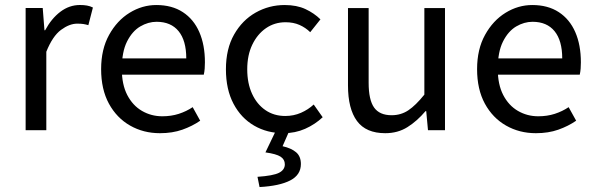

<svg xmlns="http://www.w3.org/2000/svg" viewBox="-20 -518 2369 764"><path d="M82 0V-486.1H150L156.9 -397.6H159.6Q184.5 -444.1 220.1 -471.1Q255.8 -498.1 297.9 -498.1Q313.9 -498.1 326.2 -495.9Q338.5 -493.7 349.7 -488.1L331.6 -417.9Q321.2 -420.9 311.8 -422.4Q302.3 -423.9 287.2 -423.9Q256.4 -423.9 222.8 -399.1Q189.2 -374.3 164.3 -312.1V0Z M616.4 12Q550.8 12 497.7 -18.3Q444.5 -48.6 413.4 -105.5Q382.4 -162.5 382.4 -242.9Q382.4 -322.1 414.1 -379.2Q445.7 -436.4 495.8 -467.2Q545.8 -498 601.9 -498Q664.3 -498 707.5 -469.7Q750.8 -441.5 773.1 -390.3Q795.4 -339.2 795.4 -270Q795.4 -257.5 794.5 -245.2Q793.6 -232.9 790.9 -220.8H441.3V-285.6H721.2Q721.2 -356.4 690.7 -393.9Q660.1 -431.3 603.1 -431.3Q569.7 -431.3 538 -412.7Q506.3 -394 485.5 -352.8Q464.7 -311.5 464.7 -243.7Q464.7 -181.8 486.4 -139.9Q508.2 -98 545.1 -76.6Q581.9 -55.3 625.7 -55.3Q661.2 -55.3 691.4 -65Q721.7 -74.8 746.7 -91.6L776.6 -37.7Q745.3 -16 705.7 -2Q666.1 12 616.4 12Z M1108.4 12Q1043.1 12 991.2 -18.1Q939.3 -48.2 909.2 -105.1Q879 -162.1 879 -242.3Q879 -323.5 911.5 -380.6Q943.9 -437.7 997.3 -467.9Q1050.7 -498 1112.7 -498Q1160.8 -498 1195.3 -481.9Q1229.9 -465.8 1255.1 -441L1214.4 -389.9Q1196.1 -408 1171.7 -418.8Q1147.4 -429.5 1116.3 -429.5Q1072.7 -429.5 1038.4 -405.9Q1004.2 -382.3 984 -340.4Q963.8 -298.5 963.8 -242.3Q963.8 -186.7 982.9 -145Q1002 -103.3 1036 -79.9Q1069.9 -56.5 1115.1 -56.5Q1148.7 -56.5 1177.7 -69.2Q1206.7 -82 1228.3 -102.1L1264 -51.5Q1233.4 -22.8 1194.1 -5.4Q1154.7 12 1108.4 12ZM1012.8 226.3 1004.6 185.6Q1067.3 181.3 1090.4 169.5Q1113.4 157.6 1113.4 136Q1113.4 116.3 1096.4 105.4Q1079.4 94.4 1036.2 88.4L1079.9 -2.7H1133.6L1104.4 63.8Q1138.9 71.5 1158.1 87.8Q1177.3 104 1177.3 134.7Q1177.3 178 1134.8 200Q1092.2 222 1012.8 226.3Z M1513 12Q1436.3 12 1400.5 -36.5Q1364.7 -85 1364.7 -178V-486H1446.9V-188.7Q1446.9 -120.8 1468.5 -90.2Q1490.2 -59.5 1538.3 -59.5Q1575.4 -59.5 1604.7 -79Q1634 -98.5 1668.6 -141.5V-486H1750.7V0H1683L1676 -75.9H1673.3Q1639.8 -36.3 1601.4 -12.2Q1563 12 1513 12Z M2112.4 12Q2046.8 12 1993.7 -18.3Q1940.5 -48.6 1909.4 -105.5Q1878.4 -162.5 1878.4 -242.9Q1878.4 -322.1 1910.1 -379.2Q1941.7 -436.4 1991.8 -467.2Q2041.8 -498 2097.9 -498Q2160.3 -498 2203.5 -469.7Q2246.8 -441.5 2269.1 -390.3Q2291.4 -339.2 2291.4 -270Q2291.4 -257.5 2290.5 -245.2Q2289.6 -232.9 2286.9 -220.8H1937.3V-285.6H2217.2Q2217.2 -356.4 2186.7 -393.9Q2156.1 -431.3 2099.1 -431.3Q2065.7 -431.3 2034 -412.7Q2002.3 -394 1981.5 -352.8Q1960.7 -311.5 1960.7 -243.7Q1960.7 -181.8 1982.4 -139.9Q2004.2 -98 2041.1 -76.6Q2077.9 -55.3 2121.7 -55.3Q2157.2 -55.3 2187.4 -65Q2217.7 -74.8 2242.7 -91.6L2272.6 -37.7Q2241.3 -16 2201.7 -2Q2162.1 12 2112.4 12Z"/></svg>

Font: SourceSans3VF
Style: Regular
Weight: 200
Designer: Paul D. Hunt
Foundry: Adobe
Version: Version 3.052;hotconv 1.1.0;makeotfexe 2.6.0